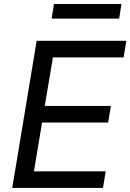

<svg xmlns="http://www.w3.org/2000/svg" viewBox="-20 -929 644 949"><path d="M40.5 0H489L502.5 -82H147.7L187.9 -323.2H514.6L528.1 -405.5H201.3L241.5 -645.2H590.9L604.4 -727.3H161.2ZM235.1 -837H568.9L580.3 -909.1H246.8Z"/></svg>

Font: Margiela Sans Text
Style: Italic
Weight: 400
Italic angle: -9.39999°
Designer: Stefan Endress, Andreas Faust
Version: Version 1.100;FEAKit 1.0